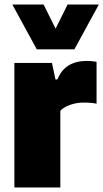

<svg xmlns="http://www.w3.org/2000/svg" viewBox="-20 -828 456 848"><path d="M43.5 -550H209.5L225 -477H233.5Q251 -520 284 -539.5Q317 -559 363 -559Q383.5 -559 406.5 -555V-370Q384 -375 350 -375Q318.5 -375 290 -365Q261.5 -355 246.5 -339V0H43.5ZM278.5 -808H416.5L308.5 -610H142.5L34.5 -808H172.5L225.5 -701.5Z"/></svg>

Font: Encode Sans Semi Condensed Black
Style: Regular
Weight: 900
Width: 4
Designer: Multiple Designers
Foundry: Impallari Type
Version: Version 2.000